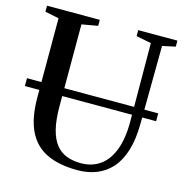

<svg xmlns="http://www.w3.org/2000/svg" viewBox="-110 -845 919 956"><g transform="rotate(15 349.5 -367.0)"><path d="M373.5 9Q278 9 214.2 -21.5Q150.5 -52 118.8 -118.2Q87 -184.5 87 -291.5V-697.5L15.5 -712V-743H287.5V-712L205 -697.5V-277Q205 -205 217.2 -157Q229.5 -109 252.5 -81Q275.5 -53 307.8 -41Q340 -29 380.5 -29Q438 -29 479.5 -58.8Q521 -88.5 543.2 -147.5Q565.5 -206.5 565 -294L563 -697L485.5 -712V-743H687.5V-712L620.5 -697.5L617 -298Q616.5 -216.5 598.8 -158.2Q581 -100 548.5 -63.2Q516 -26.5 471.5 -8.8Q427 9 373.5 9ZM689 -368.5V-328H12.5V-368.5Z"/></g></svg>

Font: Merriweather 96pt Medium
Style: Regular
Weight: 500
Version: Version 2.100